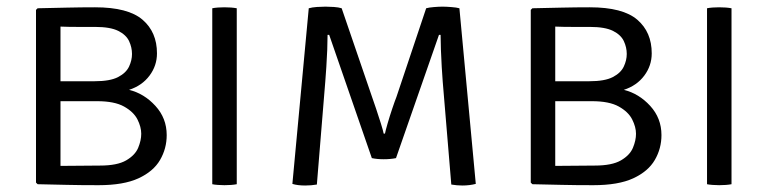

<svg xmlns="http://www.w3.org/2000/svg" viewBox="-20 -568 2370 592"><path d="M96 -542.5Q143 -543.5 186.5 -544.5Q230 -545.5 273 -545.5Q375 -545.5 419.5 -507.2Q464 -469 464 -403.5Q464 -365.5 441 -334.8Q418 -304 378 -291Q424.5 -279.5 459.2 -241.5Q494 -203.5 494 -151.5Q494 -110 473.5 -74.8Q453 -39.5 407 -18.2Q361 3 284 3Q228 3 186.2 2Q144.5 1 96 0L91 -5V-537.5ZM273.5 -485Q252.5 -485 221.2 -485Q190 -485 166.5 -486V-317.5H271.5Q319 -317.5 343.8 -330.2Q368.5 -343 377.8 -362.5Q387 -382 387 -401.5Q387 -422 378 -441.2Q369 -460.5 344.5 -472.8Q320 -485 273.5 -485ZM166.5 -56.5Q197 -56.5 227.5 -57Q258 -57.5 288.5 -57.5Q341.5 -57.5 369 -73.5Q396.5 -89.5 406 -112.2Q415.5 -135 415.5 -155.5Q415.5 -176.5 403.8 -199.8Q392 -223 362.5 -239.5Q333 -256 279.5 -256H166.5Z M634.5 -542.5Q641.5 -544 652 -544.8Q662.5 -545.5 672 -545.5Q694 -545.5 710 -542.5V0Q694 3 672 3Q662.5 3 652 2.2Q641.5 1.5 634.5 0Z M932 -542.5Q942.5 -545.5 957.2 -546.5Q972 -547.5 983.5 -547.5Q995.5 -547.5 1009.8 -546.5Q1024 -545.5 1033.5 -542.5L1127 -269.5Q1131.5 -257 1139.5 -233.2Q1147.5 -209.5 1154.5 -187Q1161.5 -164.5 1163 -156H1167Q1168.5 -164.5 1175 -187Q1181.5 -209.5 1189.5 -233.2Q1197.5 -257 1202.5 -269.5L1294 -542.5Q1302.5 -545 1317.8 -546.2Q1333 -547.5 1344.5 -547.5Q1355.5 -547.5 1371.8 -546.2Q1388 -545 1396.5 -542.5L1447 -1Q1427.5 4 1405.5 4Q1389 4 1371.5 1L1345 -317Q1343.5 -335.5 1342 -361.8Q1340.5 -388 1339.5 -414.5Q1338.5 -441 1338.5 -460.5H1333.5L1201 -80.5Q1184.5 -77 1163 -77Q1142.5 -77 1126.5 -80.5L995 -460.5H990Q990 -441 989 -414.5Q988 -388 986.2 -361.8Q984.5 -335.5 983 -317L957 1Q939.5 4 921 4Q897.5 4 881.5 -1Z M1621.5 -542.5Q1668.5 -543.5 1712 -544.5Q1755.5 -545.5 1798.5 -545.5Q1900.5 -545.5 1945 -507.2Q1989.5 -469 1989.5 -403.5Q1989.5 -365.5 1966.5 -334.8Q1943.5 -304 1903.5 -291Q1950 -279.5 1984.8 -241.5Q2019.5 -203.5 2019.5 -151.5Q2019.5 -110 1999 -74.8Q1978.5 -39.5 1932.5 -18.2Q1886.5 3 1809.5 3Q1753.5 3 1711.8 2Q1670 1 1621.5 0L1616.5 -5V-537.5ZM1799 -485Q1778 -485 1746.8 -485Q1715.5 -485 1692 -486V-317.5H1797Q1844.5 -317.5 1869.2 -330.2Q1894 -343 1903.2 -362.5Q1912.5 -382 1912.5 -401.5Q1912.5 -422 1903.5 -441.2Q1894.5 -460.5 1870 -472.8Q1845.5 -485 1799 -485ZM1692 -56.5Q1722.5 -56.5 1753 -57Q1783.5 -57.5 1814 -57.5Q1867 -57.5 1894.5 -73.5Q1922 -89.5 1931.5 -112.2Q1941 -135 1941 -155.5Q1941 -176.5 1929.2 -199.8Q1917.5 -223 1888 -239.5Q1858.5 -256 1805 -256H1692Z M2160 -542.5Q2167 -544 2177.5 -544.8Q2188 -545.5 2197.5 -545.5Q2219.5 -545.5 2235.5 -542.5V0Q2219.5 3 2197.5 3Q2188 3 2177.5 2.2Q2167 1.5 2160 0Z"/></svg>

Font: Signika SC Light
Style: Regular
Weight: 300
Designer: Anna Giedryś
Foundry: Anna Giedryś
Version: Version 2.000; ttfautohint (v1.8.3) -l 8 -r 50 -G 200 -x 9 -